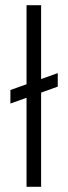

<svg xmlns="http://www.w3.org/2000/svg" viewBox="-20 -718 262 738"><path d="M20 -372 202 -437V-385L20 -320ZM82 0V-698H138V0Z"/></svg>

Font: Bricolage Grotesque Condensed ExtraLight
Style: Regular
Weight: 250
Width: 3
Designer: Mathieu Triay
Foundry: Atelier Triay
Version: Version 1.000;gftools[0.9.30]